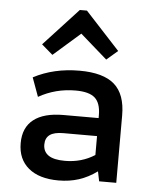

<svg xmlns="http://www.w3.org/2000/svg" viewBox="-54 -802 688 860"><g transform="rotate(5 290.0 -372.5)"><path d="M241 12Q154 12 106 -28Q58 -68 58 -140Q58 -210 104 -246Q150 -282 238 -282H396V-295Q396 -349 370 -372.5Q344 -396 283 -396Q193 -396 117 -353L86 -438Q177 -486 293 -486Q400 -486 450 -442Q500 -398 500 -303V0H423L414 -44Q374 -15 332 -1.5Q290 12 241 12ZM262 -78Q337 -78 396 -116V-201H245Q203 -201 183.5 -186.5Q164 -172 164 -143Q164 -111 188 -94.5Q212 -78 262 -78ZM165 -546 115 -589 270 -757H302L457 -589L407 -546L286 -652Z"/></g></svg>

Font: Sometype Mono SemiBold
Style: Regular
Weight: 600
Designer: Ryoichi Tsunekawa
Foundry: Dharma Type
Version: Version 1.001